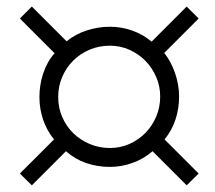

<svg xmlns="http://www.w3.org/2000/svg" viewBox="-20 -720 650 580"><path d="M463.9 -428.2Q463.9 -459.5 451.9 -487.3Q439.9 -515.1 419.4 -536.1Q398.9 -557.1 371.1 -569.6Q343.3 -582 312 -582Q279.3 -582 251 -570.1Q222.7 -558.1 201.4 -537.1Q180.2 -516.1 168 -487.8Q155.8 -459.5 155.8 -426.8Q155.8 -394.5 168 -366.5Q180.2 -338.4 201.4 -317.6Q222.7 -296.9 251.2 -284.9Q279.8 -272.9 312 -272.9Q343.8 -272.9 371.6 -285.4Q399.4 -297.9 419.9 -319.1Q440.4 -340.3 452.1 -368.4Q463.9 -396.5 463.9 -428.2ZM543.9 -160.2 440.9 -263.2Q413.6 -239.7 380.1 -227.8Q346.7 -215.8 312 -215.8Q274.4 -215.8 240.7 -227.3Q207 -238.8 179.2 -263.2L76.2 -160.2L40 -195.8L143.1 -298.8Q121.1 -326.2 110.1 -358.9Q99.1 -391.6 99.1 -426.8Q99.1 -444.3 101.8 -462.2Q104.5 -480 110.1 -497.1Q115.7 -514.2 124.3 -530Q132.8 -545.9 145 -559.1L40 -664.1L76.2 -700.2L181.2 -595.2Q208 -617.2 242.4 -628.2Q276.9 -639.2 312 -639.2Q346.7 -639.2 379.4 -627.7Q412.1 -616.2 438 -594.2L543.9 -700.2L580.1 -664.1L476.1 -560.1Q497.1 -533.7 509 -498.5Q521 -463.4 521 -428.2Q521 -392.6 510.3 -359.4Q499.5 -326.2 477.1 -298.8L580.1 -195.8Z"/></svg>

Font: Charis SIL Viet
Style: Bold
Weight: 700
Foundry: SIL International
Version: Version 5.000